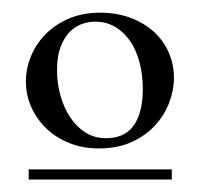

<svg xmlns="http://www.w3.org/2000/svg" viewBox="-20 -525 316 304"><path d="M255.4 -401.9Q255.4 -382.3 247.8 -362.3Q240.2 -342.3 225.3 -326.2Q210.4 -310.1 188.2 -300Q166 -290 136.2 -290Q110.8 -290 89.6 -298.6Q68.4 -307.1 53.2 -321.8Q38.1 -336.4 29.5 -355.5Q21 -374.5 21 -396Q21 -416.5 29.1 -436Q37.1 -455.6 52.2 -470.9Q67.4 -486.3 89.1 -495.6Q110.8 -504.9 138.7 -504.9Q165 -504.9 186.5 -496.8Q208 -488.8 223.4 -474.9Q238.8 -460.9 247.1 -442.1Q255.4 -423.3 255.4 -401.9ZM25.4 -240.7V-256.8H252V-240.7ZM206.1 -384.3Q206.1 -406.7 200.9 -426.3Q195.8 -445.8 186 -460Q176.3 -474.1 162.4 -482.4Q148.4 -490.7 130.9 -490.7Q120.6 -490.7 109.9 -487.1Q99.1 -483.4 90.3 -474.4Q81.5 -465.3 75.9 -450.7Q70.3 -436 70.3 -414.1Q70.3 -392.6 75.9 -373Q81.5 -353.5 91.6 -338.6Q101.6 -323.7 115.7 -314.9Q129.9 -306.2 147.5 -306.2Q160.6 -306.2 171.4 -310.3Q182.1 -314.5 189.7 -323.7Q197.3 -333 201.7 -347.9Q206.1 -362.8 206.1 -384.3Z"/></svg>

Font: Scheherazade
Style: Regular
Weight: 400
Designer: SIL International
Foundry: SIL International
Version: Version 2.100 (build 932/914)